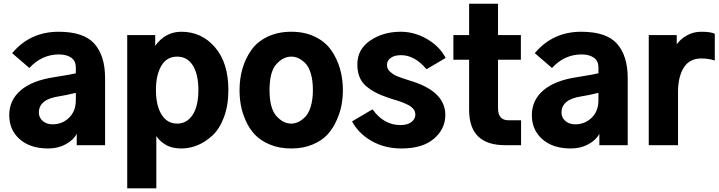

<svg xmlns="http://www.w3.org/2000/svg" viewBox="-20 -775 3836 1025"><path d="M187.5 -173.8Q187.5 -147.5 208 -129.4Q228.5 -111.3 260.7 -111.3Q312.5 -111.3 348.6 -146.5Q384.8 -181.6 384.8 -240.2V-279.3Q328.1 -265.6 294.9 -260.7Q187.5 -245.1 187.5 -173.8ZM29.3 -160.2Q29.3 -240.2 90.8 -293Q152.3 -345.7 271.5 -363.3Q369.1 -378.9 384.8 -383.8V-414.1Q384.8 -450.2 359.9 -467.3Q335 -484.4 294.9 -484.4Q203.1 -484.4 136.7 -412.1L44.9 -491.2Q140.6 -605.5 293 -605.5Q427.7 -605.5 484.4 -541Q541 -476.6 541 -358.4V0H389.6V-60.5Q372.1 -27.3 331.1 -4.9Q290 17.6 237.3 17.6Q141.6 17.6 85.4 -31.7Q29.3 -81.1 29.3 -160.2Z M812.5 -294.9Q812.5 -211.9 842.3 -163.6Q872.1 -115.2 925.8 -115.2Q977.5 -115.2 1008.3 -161.6Q1039.1 -208 1039.1 -294.9Q1039.1 -378.9 1009.3 -425.8Q979.5 -472.7 925.8 -472.7Q870.1 -472.7 841.3 -423.8Q812.5 -375 812.5 -294.9ZM659.2 230.5V-587.9H808.6V-530.3Q862.3 -605.5 948.2 -605.5Q1056.6 -605.5 1127.9 -522.5Q1199.2 -439.5 1199.2 -294.9Q1199.2 -212.9 1175.8 -149.9Q1152.3 -86.9 1114.3 -51.8Q1076.2 -16.6 1034.2 0.5Q992.2 17.6 948.2 17.6Q896.5 17.6 863.3 -2.9Q830.1 -23.4 814.5 -48.8V230.5Z M1418.9 -293.9Q1418.9 -197.3 1455.1 -156.2Q1491.2 -115.2 1535.2 -115.2Q1553.7 -115.2 1571.8 -123.5Q1589.8 -131.8 1608.4 -149.9Q1627 -168 1638.7 -205.6Q1650.4 -243.2 1650.4 -293.9Q1650.4 -345.7 1639.2 -382.8Q1627.9 -419.9 1608.9 -438.5Q1589.8 -457 1571.8 -464.8Q1553.7 -472.7 1535.2 -472.7Q1491.2 -472.7 1455.1 -432.1Q1418.9 -391.6 1418.9 -293.9ZM1258.8 -293.9Q1258.8 -354.5 1274.4 -408.7Q1290 -462.9 1321.8 -507.8Q1353.5 -552.7 1408.7 -579.1Q1463.9 -605.5 1535.2 -605.5Q1606.4 -605.5 1661.1 -579.1Q1715.8 -552.7 1747.6 -507.8Q1779.3 -462.9 1794.9 -408.7Q1810.5 -354.5 1810.5 -293.9Q1810.5 -254.9 1803.7 -216.3Q1796.9 -177.7 1777.8 -134.3Q1758.8 -90.8 1729.5 -58.1Q1700.2 -25.4 1649.9 -3.9Q1599.6 17.6 1535.2 17.6Q1471.7 17.6 1421.9 -2.9Q1372.1 -23.4 1341.8 -55.2Q1311.5 -86.9 1292.5 -129.4Q1273.4 -171.9 1266.1 -211.9Q1258.8 -252 1258.8 -293.9Z M1859.4 -127 1968.8 -191.4Q2028.3 -107.4 2118.2 -107.4Q2155.3 -107.4 2176.3 -123.5Q2197.3 -139.6 2197.3 -163.1Q2197.3 -170.9 2194.8 -178.7Q2192.4 -186.5 2187 -192.9Q2181.6 -199.2 2175.8 -204.1Q2169.9 -209 2159.7 -214.4Q2149.4 -219.7 2141.6 -223.1Q2133.8 -226.6 2120.6 -231.4Q2107.4 -236.3 2098.6 -238.8Q2089.8 -241.2 2074.2 -246.1Q2058.6 -251 2050.8 -253.9Q1976.6 -278.3 1932.1 -317.4Q1887.7 -356.4 1887.7 -431.6Q1887.7 -511.7 1956.5 -558.6Q2025.4 -605.5 2119.1 -605.5Q2192.4 -605.5 2259.3 -566.9Q2326.2 -528.3 2359.4 -465.8L2256.8 -405.3Q2194.3 -480.5 2121.1 -480.5Q2085.9 -480.5 2065.9 -465.8Q2045.9 -451.2 2045.9 -428.7Q2045.9 -418 2049.8 -408.7Q2053.7 -399.4 2063 -391.6Q2072.3 -383.8 2080.6 -377.9Q2088.9 -372.1 2105 -366.2Q2121.1 -360.4 2130.4 -356.9Q2139.6 -353.5 2160.2 -347.2Q2180.7 -340.8 2189.5 -337.9Q2357.4 -281.2 2357.4 -161.1Q2357.4 -86.9 2296.9 -34.7Q2236.3 17.6 2123 17.6Q2034.2 17.6 1964.4 -22Q1894.5 -61.5 1859.4 -127Z M2400.4 -456.1V-587.9H2484.4V-754.9H2638.7V-587.9H2760.7V-456.1H2638.7V-197.3Q2638.7 -132.8 2695.3 -132.8H2761.7V0H2675.8Q2484.4 0 2484.4 -188.5V-456.1Z M2977.5 -173.8Q2977.5 -147.5 2998 -129.4Q3018.6 -111.3 3050.8 -111.3Q3102.5 -111.3 3138.7 -146.5Q3174.8 -181.6 3174.8 -240.2V-279.3Q3118.2 -265.6 3085 -260.7Q2977.5 -245.1 2977.5 -173.8ZM2819.3 -160.2Q2819.3 -240.2 2880.9 -293Q2942.4 -345.7 3061.5 -363.3Q3159.2 -378.9 3174.8 -383.8V-414.1Q3174.8 -450.2 3149.9 -467.3Q3125 -484.4 3085 -484.4Q2993.2 -484.4 2926.8 -412.1L2835 -491.2Q2930.7 -605.5 3083 -605.5Q3217.8 -605.5 3274.4 -541Q3331.1 -476.6 3331.1 -358.4V0H3179.7V-60.5Q3162.1 -27.3 3121.1 -4.9Q3080.1 17.6 3027.3 17.6Q2931.6 17.6 2875.5 -31.7Q2819.3 -81.1 2819.3 -160.2Z M3443.4 0V-587.9H3592.8V-538.1Q3611.3 -565.4 3646 -585.4Q3680.7 -605.5 3723.6 -605.5Q3774.4 -605.5 3795.9 -594.7V-452.1Q3761.7 -462.9 3723.6 -462.9Q3661.1 -462.9 3630.4 -414.1Q3599.6 -365.2 3599.6 -283.2V0Z"/></svg>

Font: Gothic A1 Black
Style: Regular
Weight: 900
Version: Version 2.50